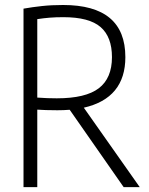

<svg xmlns="http://www.w3.org/2000/svg" viewBox="-20 -768 612 788"><path d="M76.5 0V-732.5Q113 -739 152.2 -743.2Q191.5 -747.5 239 -747.5Q494.5 -747.5 494.5 -533.5Q494.5 -365 324 -326L553.5 0H487.5L266 -317.5Q242 -315.5 215.5 -315.5Q188 -315.5 169.2 -316.2Q150.5 -317 133 -318V0ZM213 -364.5Q331.5 -364.5 385.5 -405.8Q439.5 -447 439.5 -533.5Q439.5 -616.5 392.8 -657Q346 -697.5 240 -697.5Q209 -697.5 184.2 -695.5Q159.5 -693.5 133 -689.5V-367.5Q157 -366 174.5 -365.2Q192 -364.5 213 -364.5Z"/></svg>

Font: Encode Sans Cnd Lt
Style: Regular
Weight: 300
Width: 3
Designer: Multiple Designers
Foundry: Impallari Type
Version: Version 3.002; ttfautohint (v1.8.3) -l 8 -r 50 -G 200 -x 14 